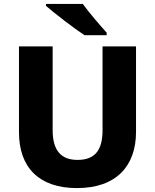

<svg xmlns="http://www.w3.org/2000/svg" viewBox="-20 -951 792 981"><path d="M403 -931H215V-921C258 -883 360 -805 412 -771H525V-784C492 -821 435 -886 403 -931ZM675 -277V-714H504V-287C504 -184 466 -134 376 -134C292 -134 249 -182 249 -286V-714H77V-275C77 -95 180 10 373 10C575 10 675 -104 675 -277Z"/></svg>

Font: Noto Sans Thai Looped ExtraBold
Style: Regular
Weight: 800
Designer: Cadson Demak Team
Foundry: Cadson Demak Co., Ltd.
Version: Version 1.001